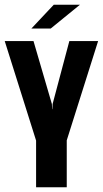

<svg xmlns="http://www.w3.org/2000/svg" viewBox="-22 -794 436 814"><path d="M131 0V-198L-2 -620H120L198 -353L199 -331H200L201 -353L272 -620H394L261 -199V0ZM111 -673 206 -774H317L193 -673Z"/></svg>

Font: Smooch Sans ExtraBold
Style: Regular
Weight: 800
Designer: Robert E. Leuschke
Foundry: Robert E. Leuschke
Version: Version 1.010